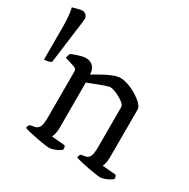

<svg xmlns="http://www.w3.org/2000/svg" viewBox="-219 -850 983 997"><g transform="rotate(30 272.5 -352.0)"><path d="M-49.6 -384V-572Q-49.6 -652 -60.1 -691Q-50.6 -694 -31.6 -699Q-12.6 -704 -4 -704Q9.3 -704 18.8 -695Q28.3 -686 28.3 -674Q28.3 -668 25.9 -648Q23.5 -628 21.6 -614L-6.9 -395Q-11.6 -391 -23 -387.5Q-34.4 -384 -49.6 -384ZM202 0Q194 0 173.5 -3Q153 -6 128 -10.5Q103 -15 80.5 -20.5Q58 -26 47 -30Q47 -37 50 -43Q53 -49 56 -52L83 -57Q98 -59 108 -73.5Q118 -88 118 -132V-407Q118 -415 114.5 -421.5Q111 -428 101 -431L44 -449Q46 -460 48 -466Q50 -472 54 -477Q69 -484 95 -492Q121 -500 135 -500Q164 -500 180 -482.5Q196 -465 196 -436Q218 -449 245 -464Q272 -479 298 -489.5Q324 -500 343 -500Q365 -500 392 -490.5Q419 -481 444 -465.5Q469 -450 485 -433.5Q501 -417 501 -402V-115Q501 -94 497 -79.5Q493 -65 490 -59L571 -52Q578 -43 578 -31Q569 -20 545.5 -10Q522 0 507 0Q498 0 478 -3Q458 -6 433.5 -10.5Q409 -15 387 -20.5Q365 -26 354 -30Q354 -38 357 -43.5Q360 -49 363 -52L388 -56Q403 -58 412 -73Q421 -88 421 -132V-371Q421 -381 409 -391.5Q397 -402 380 -411.5Q363 -421 347 -426.5Q331 -432 322 -432Q315 -432 298.5 -426.5Q282 -421 261.5 -413.5Q241 -406 223.5 -399Q206 -392 198 -389V-116Q198 -95 194 -80.5Q190 -66 186 -59L266 -52Q272 -42 272 -31Q263 -19 239.5 -9.5Q216 0 202 0Z"/></g></svg>

Font: Texturina Light
Style: Regular
Weight: 300
Designer: Guillermo Torres Carreño
Foundry: Omnibus-Type
Version: Version 1.002; ttfautohint (v1.8.3)